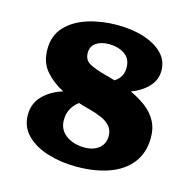

<svg xmlns="http://www.w3.org/2000/svg" viewBox="-103 -798 928 914"><g transform="rotate(15 361.0 -341.0)"><path d="M350 10Q273 10 207.5 -10.5Q142 -31 103 -71Q64 -111 64 -169Q64 -226 101.5 -264Q139 -302 198 -320Q145 -347 109 -388.5Q73 -430 73 -495Q73 -563 114 -606.5Q155 -650 222 -671Q289 -692 365 -692Q440 -692 498.5 -673Q557 -654 590.5 -619.5Q624 -585 624 -536Q624 -490 592 -456Q560 -422 509 -403Q550 -384 584.5 -358.5Q619 -333 639 -296.5Q659 -260 658 -211Q657 -139 618.5 -89.5Q580 -40 511 -15Q442 10 350 10ZM385 -444Q404 -439 420 -434Q439 -446 449.5 -464Q460 -482 460 -507Q460 -551 428 -572.5Q396 -594 351 -594Q312 -594 287.5 -577Q263 -560 263 -528Q263 -492 292 -476.5Q321 -461 370 -448ZM236 -189Q236 -142 273 -115Q310 -88 364 -88Q408 -88 435 -110Q462 -132 462 -170Q462 -200 445 -219Q428 -238 401 -249.5Q374 -261 344 -269L329 -273Q318 -276 307 -279Q296 -282 285 -286Q264 -271 250 -247Q236 -223 236 -189Z"/></g></svg>

Font: Montagu Slab 16pt
Style: Bold
Weight: 700
Designer: Florian Karsten
Foundry: Florian Karsten
Version: Version 1.000; ttfautohint (v1.8.3)